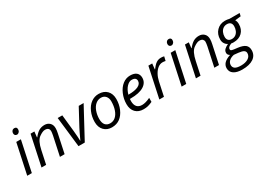

<svg xmlns="http://www.w3.org/2000/svg" viewBox="5 -1724 4102 2954"><g transform="rotate(-30 2055.5 -247.0)"><path d="M222.2 -733.9Q265.1 -733.9 265.1 -689.9Q265.1 -663.1 248.8 -644.5Q232.4 -626 211.9 -626Q191.4 -626 178.7 -638.2Q166 -650.4 166 -674.8Q166 -699.2 181.6 -716.6Q197.3 -733.9 222.2 -733.9ZM110.8 0H28.8L143.1 -535.2H225.1Z M414.1 -231.9 364.7 0H282.7L397 -535.2H464.8L454.1 -436H459Q505.9 -495.6 549.3 -520.3Q592.8 -544.9 647.5 -544.9Q702.1 -544.9 738 -511Q773.9 -477.1 773.9 -416Q773.9 -377.4 762.7 -328.1L692.9 0H609.9L682.1 -337.9Q691.9 -388.7 691.9 -414.1Q691.9 -439.5 674.6 -457.8Q657.2 -476.1 616.2 -476.1Q575.2 -476.1 510.5 -429.9Q445.8 -383.8 414.1 -231.9Z M1003.9 -59.1H1006.8Q1068.8 -193.4 1094.2 -240.2L1252.9 -535.2H1339.8L1051.3 0H939.9L878.9 -535.2H960.9L992.2 -235.8Q1003.9 -109.9 1003.9 -59.1Z M1722.2 -347.2Q1722.2 -403.3 1691.7 -438.2Q1661.1 -473.1 1608.4 -473.1Q1555.7 -473.1 1513.4 -437Q1471.2 -400.9 1448 -336.7Q1424.8 -272.5 1424.8 -201.2Q1424.8 -129.9 1455.6 -95Q1486.3 -60.1 1541 -60.1Q1595.7 -60.1 1636.2 -95.7Q1676.8 -131.3 1699.5 -197Q1722.2 -262.7 1722.2 -347.2ZM1606.9 -542Q1699.7 -542 1753.4 -486.8Q1807.1 -431.6 1807.1 -337.9Q1807.1 -244.1 1772 -162.6Q1736.8 -81.1 1677 -36.6Q1617.2 7.8 1532.2 7.8Q1447.3 7.8 1394 -47.4Q1340.8 -102.5 1340.8 -196.8Q1340.8 -291 1376.5 -372.8Q1412.1 -454.6 1472.7 -498.3Q1533.2 -542 1606.9 -542Z M2000 -301.8H2005.9Q2117.2 -301.8 2176.5 -330.8Q2235.8 -359.9 2235.8 -415Q2235.8 -440.9 2217.8 -458Q2199.7 -475.1 2155.8 -475.1Q2111.8 -475.1 2067.6 -429.2Q2023.4 -383.3 2000 -301.8ZM2252.9 -100.1V-28.8Q2207 -7.3 2171.9 1.2Q2136.7 9.8 2094.2 9.8Q2004.4 9.8 1953.1 -43.5Q1901.9 -96.7 1901.9 -189.5Q1901.9 -282.2 1938.2 -366.7Q1974.6 -451.2 2034.9 -498Q2095.2 -544.9 2168.5 -544.9Q2241.7 -544.9 2279.3 -512.5Q2316.9 -480 2316.9 -421.9Q2316.9 -334 2235.8 -283.9Q2154.8 -233.9 2003.9 -233.9H1987.8L1985.8 -194.8Q1985.8 -130.9 2015.9 -95Q2045.9 -59.1 2106.9 -59.1Q2168 -59.1 2252.9 -100.1Z M2772.9 -538.1 2755.4 -464.8Q2729.5 -471.2 2704.1 -471.2Q2659.7 -471.2 2620.8 -441.9Q2582 -412.6 2553 -360.6Q2523.9 -308.6 2510.3 -245.1L2458 0H2376L2490.2 -535.2H2558.1L2547.4 -436H2552.2Q2587.4 -482.4 2610.4 -502.7Q2633.3 -522.9 2658.4 -533.9Q2683.6 -544.9 2715.8 -544.9Q2748 -544.9 2772.9 -538.1Z M2965.3 -733.9Q3008.3 -733.9 3008.3 -689.9Q3008.3 -663.1 2991.9 -644.5Q2975.6 -626 2955.1 -626Q2934.6 -626 2921.9 -638.2Q2909.2 -650.4 2909.2 -674.8Q2909.2 -699.2 2924.8 -716.6Q2940.4 -733.9 2965.3 -733.9ZM2854 0H2772L2886.2 -535.2H2968.3Z M3157.2 -231.9 3107.9 0H3025.9L3140.1 -535.2H3208L3197.3 -436H3202.1Q3249 -495.6 3292.5 -520.3Q3335.9 -544.9 3390.6 -544.9Q3445.3 -544.9 3481.2 -511Q3517.1 -477.1 3517.1 -416Q3517.1 -377.4 3505.9 -328.1L3436 0H3353L3425.3 -337.9Q3435.1 -388.7 3435.1 -414.1Q3435.1 -439.5 3417.7 -457.8Q3400.4 -476.1 3359.4 -476.1Q3318.4 -476.1 3253.7 -429.9Q3189 -383.8 3157.2 -231.9Z M3742.9 -408.9Q3727.1 -373.5 3727.1 -332Q3727.1 -290.5 3748.8 -268.8Q3770.5 -247.1 3809.6 -247.1Q3848.6 -247.1 3877.4 -267.6Q3906.2 -288.1 3921.6 -324Q3937 -359.9 3937 -400.9Q3937 -441.9 3915.5 -462.9Q3894 -483.9 3855 -483.9Q3815.9 -483.9 3787.4 -464.1Q3758.8 -444.3 3742.9 -408.9ZM3906.2 58.1Q3906.2 27.8 3879.9 10.3Q3853.5 -7.3 3790 -14.2L3712.4 -22Q3653.8 -9.8 3622.6 21Q3591.3 51.8 3591.3 92.3Q3591.3 132.8 3623 154.8Q3654.8 176.8 3730.5 176.8Q3806.2 176.8 3856.2 145.8Q3906.2 114.7 3906.2 58.1ZM4016.1 -394Q4016.1 -300.8 3959.2 -245.4Q3902.3 -189.9 3807.1 -189.9Q3780.3 -189.9 3766.1 -193.8Q3698.2 -168 3698.2 -129.9Q3698.2 -109.9 3714.4 -103.3Q3730.5 -96.7 3761.2 -92.8L3818.4 -85.9Q3906.7 -75.2 3946.5 -43Q3986.3 -10.7 3986.3 51.8Q3986.3 141.6 3915 190.9Q3843.8 240.2 3714.4 240.2Q3619.6 240.2 3565.9 204.3Q3512.2 168.5 3512.2 103Q3512.2 51.8 3547.4 14.2Q3582.5 -23.4 3661.1 -49.8Q3623 -70.3 3623 -106.4Q3623 -142.6 3647.9 -166.7Q3672.9 -190.9 3717.3 -211.9Q3686.5 -227.5 3667 -258.1Q3647.5 -288.6 3647.5 -329.1Q3647.5 -423.8 3705.8 -484.4Q3764.2 -544.9 3855 -544.9Q3893.1 -544.9 3930.2 -535.2H4111.3L4099.1 -482.9L3996.1 -471.2Q4016.1 -440.9 4016.1 -394Z"/></g></svg>

Font: OpenSans-Italic
Style: Italic
Weight: 400
Italic angle: -12°
Foundry: Ascender Corporation
Version: Version 1.10